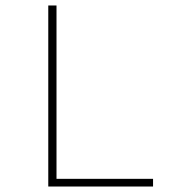

<svg xmlns="http://www.w3.org/2000/svg" viewBox="-20 -680 640 700"><path d="M156 0V-660H186V-28H538V0Z"/></svg>

Font: Source Code Pro ExtraLight
Style: Regular
Weight: 200
Monospace: yes
Designer: Paul D. Hunt, Teo Tuominen
Foundry: Adobe Systems Incorporated
Version: Version 2.030;PS 1.000;hotconv 16.6.51;makeotf.lib2.5.65220